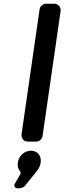

<svg xmlns="http://www.w3.org/2000/svg" viewBox="-20 -762 346 1033"><path d="M209 -30 306 -702C309 -724 294 -742 272 -742H227C211 -742 195 -728 193 -712L96 -40C93 -18 108 0 130 0H175C191 0 207 -14 209 -30ZM147 49C111 49 81 76 76 113C73 130 77 146 87 158C90 161 92 170 90 174L60 226C53 238 60 251 74 251H87C94 251 110 244 114 238L173 165C187 149 196 132 199 113C204 73 179 49 147 49Z"/></svg>

Font: Trueno
Style: RoundIt
Weight: 400
Designer: Julieta Ulanovsky, Jasper
Foundry: Julieta Ulanovsky, Cannot Into Space Fonts
Version: Version 3.001